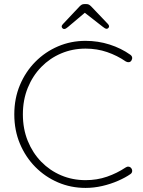

<svg xmlns="http://www.w3.org/2000/svg" viewBox="-20 -910 702 940"><path d="M618 -642Q626 -636 627 -628.5Q628 -621 623 -613Q618 -606 610.5 -605.5Q603 -605 596 -609Q554 -638 504.5 -655Q455 -672 399 -672Q335 -672 279.5 -648.5Q224 -625 182 -582Q140 -539 116 -480Q92 -421 92 -350Q92 -279 116 -220Q140 -161 182 -118Q224 -75 279.5 -51.5Q335 -28 399 -28Q455 -28 504 -45Q553 -62 595 -90Q602 -95 610 -94Q618 -93 623 -86Q628 -79 627 -71Q626 -63 619 -58Q595 -41 558.5 -25Q522 -9 481 0.5Q440 10 399 10Q327 10 264 -17Q201 -44 153 -92.5Q105 -141 77.5 -206.5Q50 -272 50 -350Q50 -428 77.5 -493.5Q105 -559 153 -607.5Q201 -656 264 -683Q327 -710 399 -710Q460 -710 516.5 -692Q573 -674 618 -642ZM403 -854 313 -778Q308 -774 303.5 -771Q299 -768 294 -768Q289 -768 285.5 -772Q282 -776 282 -780Q282 -783 283.5 -786Q285 -789 288 -792L369 -878Q375 -884 380 -887Q385 -890 393 -890H403Q411 -890 416 -887Q421 -884 427 -878L508 -793Q511 -790 512.5 -787Q514 -784 514 -781Q514 -777 510.5 -773Q507 -769 502 -769Q498 -769 493 -772Q488 -775 483 -779L392 -850Z"/></svg>

Font: Quicksand Light Light
Style: Regular
Weight: 300
Version: Version 3.006